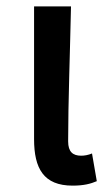

<svg xmlns="http://www.w3.org/2000/svg" viewBox="-20 -570 348 603"><path d="M208 13C244 13 265 7 284 -1L269 -88C257 -83 245 -81 235 -81C209 -81 194 -93 194 -126C194 -246 200 -407 203 -550H87V-133C87 -41 117 13 208 13Z"/></svg>

Font: Genne Gothic Medium
Style: Regular
Weight: 500
Designer: Ryoko NISHIZUKA (kana & ideographs); Paul D. Hunt (Latin, Greek & Cyrillic); Wenlong ZHANG (bopomofo); Sandoll Communica
Foundry: Adobe Systems Incorporated
Version: Version 1.004;PS 1.004;hotconv 16.6.51;makeotf.lib2.5.65220